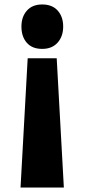

<svg xmlns="http://www.w3.org/2000/svg" viewBox="-20 -840 379 860"><path d="M234 -579 266 0H72L104 -579ZM169 -621Q124 -621 100 -648.5Q76 -676 76 -721Q76 -765 100.5 -792.5Q125 -820 169 -820Q214 -820 238.5 -792.5Q263 -765 263 -721Q263 -677 238 -649Q213 -621 169 -621Z"/></svg>

Font: Sinkin Sans 700 Bold
Style: Bold
Weight: 700
Designer: Keith Bates
Foundry: K-Type
Version: Sinkin Sans (version 1.0)  by Keith Bates   •   © 2014   www